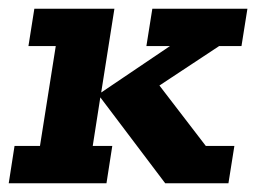

<svg xmlns="http://www.w3.org/2000/svg" viewBox="-31 -420 587 440"><path d="M-11 0 2.3 -85.5H60.6L96.8 -314.5H34.2L47.7 -400H231.2L200.9 -208L358.6 -314.5H304.5L318.1 -400H536L522.4 -314.5H471.3L286.6 -192.5L320.1 -242.6L440.7 -85.5H506.1L492.5 0H347.6L198.9 -196.9L181.5 -85.5H226.3L213 0Z"/></svg>

Font: Rokkitt SemiBold
Style: Italic
Weight: 600
Italic angle: -9°
Designer: Vernon Adams
Foundry: Vernon Adams
Version: Version 3.103